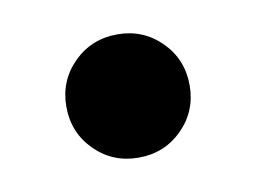

<svg xmlns="http://www.w3.org/2000/svg" viewBox="-36 -215 361 270"><g transform="rotate(-10 144.0 -80.0)"><path d="M81.5 -17.5Q56 -43 56 -80Q56 -117 81.5 -142.5Q107 -168 144 -168Q181 -168 206.5 -142.5Q232 -117 232 -80Q232 -43 206.5 -17.5Q181 8 144 8Q107 8 81.5 -17.5Z"/></g></svg>

Font: Montserrat Alternates
Style: Bold
Weight: 700
Version: Version 2.001